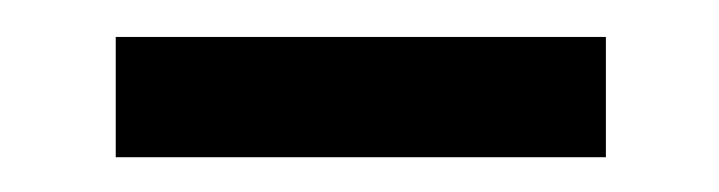

<svg xmlns="http://www.w3.org/2000/svg" viewBox="-20 -329 397 106"><path d="M43.9 -242.2V-308.6H314.5V-242.2Z"/></svg>

Font: Bpmf GenYo Min B
Style: B
Weight: 700
Foundry: But Ko
Version: Version 1.320